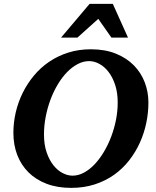

<svg xmlns="http://www.w3.org/2000/svg" viewBox="-20 -937 792 974"><path d="M577.1 -417Q577.1 -467.3 564.2 -506.3Q551.3 -545.4 530.5 -572.3Q509.8 -599.1 483.9 -613Q458 -627 432.1 -627Q402.3 -627 373.8 -611.8Q345.2 -596.7 319.8 -570.6Q294.4 -544.4 272.9 -508.5Q251.5 -472.7 236.1 -431.4Q220.7 -390.1 211.9 -345Q203.1 -299.8 203.1 -254.9Q203.1 -203.1 216.6 -164.1Q230 -125 251 -98.6Q272 -72.3 297.6 -59.1Q323.2 -45.9 348.1 -45.9Q377.4 -45.9 406 -61.3Q434.6 -76.7 460 -103.5Q485.4 -130.4 506.8 -166.3Q528.3 -202.1 543.9 -243.4Q559.6 -284.7 568.4 -329.1Q577.1 -373.5 577.1 -417ZM732.9 -417Q732.9 -365.7 722.2 -313.7Q711.4 -261.7 689.7 -213.6Q668 -165.5 635.3 -123.5Q602.5 -81.5 559.1 -50.5Q515.6 -19.5 460.9 -1.7Q406.2 16.1 340.8 16.1Q271 16.1 216.6 -4.6Q162.1 -25.4 124.5 -62.7Q86.9 -100.1 67.4 -151.1Q47.9 -202.1 47.9 -263.2Q47.9 -314.9 59.8 -366.7Q71.8 -418.5 95 -465.6Q118.2 -512.7 151.9 -553.2Q185.5 -593.8 229.2 -623.5Q272.9 -653.3 326.2 -670.2Q379.4 -687 440.9 -687Q513.2 -687 567.9 -664.8Q622.6 -642.6 659.2 -605.2Q695.8 -567.9 714.4 -519Q732.9 -470.2 732.9 -417ZM545.4 -746.1 478.5 -841.3 372.6 -746.1H289.6L434.6 -917.5H552.2L629.4 -746.1Z"/></svg>

Font: Charis SIL
Style: Bold Italic
Weight: 700
Italic angle: -11°
Foundry: SIL International
Version: Version 4.112